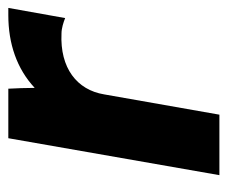

<svg xmlns="http://www.w3.org/2000/svg" viewBox="-64 -496 560 473"><g transform="rotate(-90 216.5 -260.0)"><path d="M21 0H170L220 -284C231 -351 285 -393 370 -389C383 -389 398 -384 408 -380L433 -520H415C345 -520 283 -499 236 -455C236 -477 235 -501 234 -520H112Z"/></g></svg>

Font: Fixel Display 20240404
Style: Bold Italic
Weight: 700
Italic angle: -10°
Designer: AlfaBravo + MacPaw
Foundry: Kyrylo Tkachov, Marchela Mozhyna, Serhii Makarenko, Maria Weinstein, Zakhar Kryvoshyya
Version: Version 1.211;Glyphs 3.2 (3225)